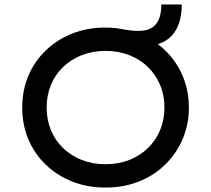

<svg xmlns="http://www.w3.org/2000/svg" viewBox="-20 -834 950 864"><path d="M455 10Q373 10 305 -17Q237 -44 186 -93Q135 -142 107.5 -207.5Q80 -273 80 -350Q80 -427 107.5 -492.5Q135 -558 186 -607Q237 -656 305 -683Q373 -710 455 -710Q480 -710 501 -707.5Q522 -705 540 -701Q557 -698 573 -696.5Q589 -695 605 -695Q638 -695 660.5 -707.5Q683 -720 694.5 -746.5Q706 -773 706 -814H798Q798 -775 789.5 -743Q781 -711 764 -687Q747 -663 720.5 -648Q694 -633 657 -630L665 -653Q716 -621 753 -575Q790 -529 810 -472Q830 -415 830 -350Q830 -274 802 -208.5Q774 -143 723.5 -93.5Q673 -44 604.5 -17Q536 10 455 10ZM455 -95Q513 -95 561.5 -114Q610 -133 645.5 -167.5Q681 -202 700.5 -248.5Q720 -295 720 -350Q720 -405 700.5 -451.5Q681 -498 645.5 -532.5Q610 -567 561.5 -586Q513 -605 455 -605Q397 -605 348.5 -586Q300 -567 264 -532.5Q228 -498 209 -451.5Q190 -405 190 -350Q190 -295 209 -248.5Q228 -202 264 -167.5Q300 -133 348.5 -114Q397 -95 455 -95Z"/></svg>

Font: Lexend Exa
Style: Regular
Weight: 400
Designer: Bonnie Shaver-Troup, Thomas Jockin
Foundry: Lexend
Version: Version 1.007